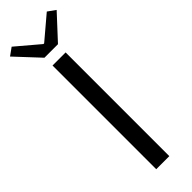

<svg xmlns="http://www.w3.org/2000/svg" viewBox="-315 -915 923 923"><g transform="rotate(-45 146.5 -454.0)"><path d="M27 -908 -12 -880 101 -759H193L305 -880L266 -908L149 -809H144ZM191 -705H102V0H191Z"/></g></svg>

Font: Spoqa Han Sans Neo
Style: Regular
Weight: 400
Designer: [Spoqa Han Sans Neo] Dong-huui Kim ___ Younghwa Kang ___ Yujin Lee ___ [Noto Sans] Ryoko NISHIZUKA ____ (kana & ideograp
Foundry: Spoqa (http://www.spoqa-han-sans.com)
Version: Version 1.100;hotconv 1.0.109;makeotfexe 2.5.65596